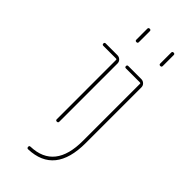

<svg xmlns="http://www.w3.org/2000/svg" viewBox="-305 -820 1110 1110"><g transform="rotate(45 250.0 -265.0)"><path d="M379.9 -660.2V-750Q379.9 -759.8 390.1 -759.8Q400.4 -759.8 400.4 -750V-660.2Q400.4 -650.4 390.1 -650.4Q379.9 -650.4 379.9 -660.2ZM259.8 -500Q250 -500 250 -509.8Q250 -519.5 259.8 -519.5H365.2Q379.9 -519.5 390.1 -509.8Q400.4 -500 400.4 -485.4V-30.3Q400.4 223.6 190.4 230.5Q180.7 230.5 180.2 220.2Q179.7 210 189.5 210Q380.9 204.1 379.9 -30.3V-495.1Q379.9 -500 375 -500ZM184.6 -660.2V-750Q184.6 -759.8 194.8 -759.8Q205.1 -759.8 205.1 -750V-660.2Q205.1 -650.4 194.8 -650.4Q184.6 -650.4 184.6 -660.2ZM75.2 -500Q65.4 -500 65.4 -509.8Q65.4 -519.5 75.2 -519.5H169.9Q184.6 -519.5 194.8 -509.8Q205.1 -500 205.1 -485.4V-9.8Q205.1 0 194.8 0Q184.6 0 184.6 -9.8V-495.1Q184.6 -500 179.7 -500Z"/></g></svg>

Font: Rounded Mgen+ 1mn thin
Style: Regular
Weight: 100
Designer: [Source Han Sans]
Ryoko NISHIZUKA  (kana & ideographs); Paul D. Hunt (Latin, Greek & Cyrillic); Wenlong ZHANG  (bopomofo
Version: Version 1.059.20150602